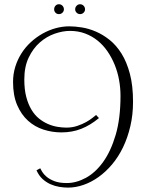

<svg xmlns="http://www.w3.org/2000/svg" viewBox="-20 -812 672 883"><path d="M147.9 -28.8 165 -38.1Q167 -33.7 173.6 -22.5Q180.2 -11.2 193.8 0.5Q207.5 12.2 230 21Q252.4 29.8 287.1 29.8Q330.6 29.8 374.5 6.1Q418.5 -17.6 454.1 -66.9Q489.7 -116.2 512 -191.7Q534.2 -267.1 534.2 -371.1Q534.2 -407.7 527.6 -444.1Q521 -480.5 507.6 -513.7Q494.1 -546.9 474.6 -575.4Q455.1 -604 429.2 -625Q403.3 -646 371.3 -658Q339.4 -669.9 301.8 -669.9Q268.6 -669.9 231.4 -657Q194.3 -644 163.3 -616.9Q132.3 -589.8 112.1 -547.6Q91.8 -505.4 91.8 -446.8Q91.8 -400.4 100.8 -366.2Q109.9 -332 124.8 -307.4Q139.6 -282.7 159.4 -266.8Q179.2 -251 200.7 -241.7Q222.2 -232.4 244.1 -228.8Q266.1 -225.1 285.2 -225.1Q312 -225.1 335.2 -232.9Q358.4 -240.7 376.2 -250.7Q394 -260.7 405.8 -270.3Q417.5 -279.8 421.9 -283.2L435.1 -269Q395 -235.8 353.5 -219.5Q312 -203.1 262.2 -203.1Q219.7 -203.1 179.7 -216.1Q139.6 -229 108.6 -257.1Q77.6 -285.2 58.8 -329.1Q40 -373 40 -435.1Q40 -472.2 50.5 -505.6Q61 -539.1 79.3 -567.6Q97.7 -596.2 122.6 -618.9Q147.5 -641.6 176.3 -657.7Q205.1 -673.8 236.3 -682.4Q267.6 -690.9 298.8 -690.9Q324.7 -690.9 356.7 -685.8Q388.7 -680.7 421.1 -666.7Q453.6 -652.8 484.4 -628.2Q515.1 -603.5 539.1 -565.2Q563 -526.9 577.4 -472.4Q591.8 -418 591.8 -344.2Q591.8 -283.7 579.3 -231Q566.9 -178.2 545.7 -134.3Q524.4 -90.3 495.4 -55.9Q466.3 -21.5 433.1 2.2Q399.9 25.9 364 38.3Q328.1 50.8 293 50.8Q273.9 50.8 252.9 47.4Q231.9 43.9 212.2 35.2Q192.4 26.4 175.5 11Q158.7 -4.4 147.9 -28.8ZM229 -769Q229 -778.8 235.1 -785.6Q241.2 -792.5 251 -792.5Q260.7 -792.5 267.3 -785.6Q273.9 -778.8 273.9 -769Q273.9 -760.3 267.3 -753.7Q260.7 -747.1 251 -747.1Q241.2 -747.1 235.1 -753.7Q229 -760.3 229 -769ZM325.7 -769Q325.7 -778.8 332.3 -785.6Q338.9 -792.5 348.1 -792.5Q357.9 -792.5 364.5 -785.6Q371.1 -778.8 371.1 -769Q371.1 -760.3 364.5 -753.7Q357.9 -747.1 348.1 -747.1Q338.9 -747.1 332.3 -753.7Q325.7 -760.3 325.7 -769Z"/></svg>

Font: Clicker Script
Style: Regular
Weight: 400
Designer: Astigmatic (AOETI)
Foundry: Astigmatic (AOETI)
Version: Version 1.000